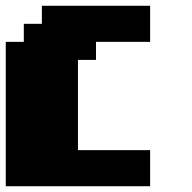

<svg xmlns="http://www.w3.org/2000/svg" viewBox="-20 -645 665 665"><path d="M0 0H500V-125H250V-437.5H312.5V-500H500V-625H125V-562.5H62.5V-500H0Z"/></svg>

Font: Faithful 32x
Style: Bold
Weight: 400
Foundry: Faithful Resource Pack
Version: Version 1.0; January 27, 2023